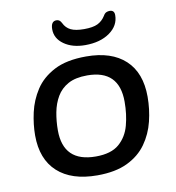

<svg xmlns="http://www.w3.org/2000/svg" viewBox="-81 -786 792 866"><g transform="rotate(-10 315.0 -353.5)"><path d="M296 7Q178 7 114 -51.5Q50 -110 50 -219Q50 -269 62 -323Q74 -377 104.5 -424Q135 -471 191.5 -500.5Q248 -530 338 -530Q454 -530 517 -471.5Q580 -413 580 -303Q580 -246 566.5 -191Q553 -136 521 -91Q489 -46 434 -19.5Q379 7 296 7ZM304 -78Q374 -78 410.5 -109.5Q447 -141 460.5 -191Q474 -241 474 -299Q474 -445 328 -445Q274 -445 240.5 -426.5Q207 -408 188.5 -376.5Q170 -345 162.5 -305.5Q155 -266 155 -224Q155 -78 304 -78ZM344 -581Q285 -581 247 -608Q209 -635 209 -677Q209 -714 235 -714Q250 -714 258 -697Q269 -674 290.5 -663.5Q312 -653 351 -653Q392 -653 413.5 -663.5Q435 -674 449 -696Q455 -707 462.5 -710.5Q470 -714 478 -714Q500 -714 500 -691Q500 -643 456.5 -612Q413 -581 344 -581Z"/></g></svg>

Font: Asap Semi Expanded Semi Expanded Medium
Style: Italic
Weight: 500
Width: 6
Italic angle: -6°
Designer: Pablo Cosgaya
Foundry: Omnibus-Type
Version: Version 3.001; ttfautohint (v1.8.4.7-5d5b)